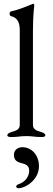

<svg xmlns="http://www.w3.org/2000/svg" viewBox="-20 -725 280 1020"><path d="M39 3C78 3 85 -2 120 -2C155 -2 162 3 201 3C208 3 221 2 221 -6C221 -16 209 -20 198 -24C178 -30 155 -35 155 -62V-562C155 -652 162 -686 162 -698C162 -701 160 -705 157 -705C155 -705 153 -704 151 -703C119 -691 89 -676 38 -664C34 -663 31 -658 31 -652C31 -646 34 -640 39 -639C72 -632 85 -605 85 -566V-62C85 -35 62 -30 42 -24C31 -20 19 -16 19 -6C19 2 32 3 39 3ZM79 275C113 275 187 232 187 158C187 98 147 57 99 57C72 57 54 74 54 97C54 124 68 135 92 141C120 148 135 155 135 183C135 210 116 241 80 253C71 256 66 261 66 266C66 271 71 275 79 275Z"/></svg>

Font: EB Garamond
Style: Regular
Weight: 400
Designer: Georg Duffner and Octavio Pardo
Foundry: Georg Duffner
Version: Version 1.000;PS 001.000;hotconv 1.0.88;makeotf.lib2.5.64775